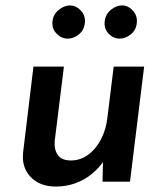

<svg xmlns="http://www.w3.org/2000/svg" viewBox="-20 -668 601 706"><path d="M185 18Q127 18 93 -17Q59 -52 65 -108L103 -423H215L181 -148Q179 -117 193 -97.5Q207 -78 241 -78Q275 -78 303.5 -98.5Q332 -119 351 -155Q370 -191 375 -236L398 -423H510L458 0H357L359 -94L363 -79Q346 -52 319 -29.5Q292 -7 258 5.5Q224 18 185 18ZM173 -590Q176 -616 197 -632.5Q218 -649 240 -648Q261 -647 278 -628.5Q295 -610 292 -583Q289 -556 268.5 -540.5Q248 -525 227 -526Q204 -527 187 -545.5Q170 -564 173 -590ZM365 -590Q368 -616 388.5 -632.5Q409 -649 431 -648Q453 -647 469.5 -628Q486 -609 483 -583Q480 -556 459.5 -540.5Q439 -525 418 -526Q395 -527 378.5 -545Q362 -563 365 -590Z"/></svg>

Font: Josefin Sans Thin SemiBold
Style: Italic
Weight: 600
Italic angle: -7°
Version: Version 2.000